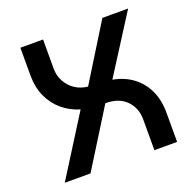

<svg xmlns="http://www.w3.org/2000/svg" viewBox="-124 -823 942 946"><g transform="rotate(-20 346.5 -350.0)"><path d="M58 0 255 -313Q204 -328 164.5 -361Q125 -394 102.5 -443Q80 -492 80 -556V-700H199V-546Q199 -511 215.5 -480Q232 -449 261 -429.5Q290 -410 328 -406L510 -700H645L452 -397Q513 -386 557 -352.5Q601 -319 624 -268.5Q647 -218 647 -154V0H528V-162Q528 -221 489.5 -260.5Q451 -300 380 -300L193 0Z"/></g></svg>

Font: MuseoModerno Thin Medium
Style: Regular
Weight: 500
Version: Version 1.003